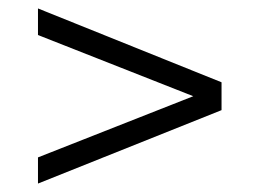

<svg xmlns="http://www.w3.org/2000/svg" viewBox="-20 -578 615 455"><path d="M505 -383V-317L70 -143V-205L438 -350L70 -495V-558Z"/></svg>

Font: Montserrat-Regular
Style: Regular
Weight: 400
Version: Version 7.200